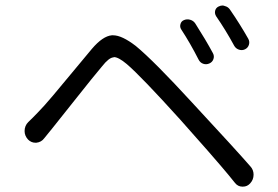

<svg xmlns="http://www.w3.org/2000/svg" viewBox="-20 -738 1019 705"><path d="M645.5 -629.9Q639.6 -638.7 642.6 -649.4Q645.5 -660.2 655.3 -664.1Q666 -668.9 678.2 -665.5Q690.4 -662.1 697.3 -651.4Q735.4 -591.8 761.7 -543Q767.6 -532.2 763.7 -521Q759.8 -509.8 748.5 -504.9Q737.3 -500 726.1 -503.9Q714.8 -507.8 709 -519.5Q678.7 -579.1 645.5 -629.9ZM773.4 -678.7Q767.6 -688.5 770 -698.7Q772.5 -709 782.2 -713.9Q790 -717.8 796.9 -717.8Q800.8 -717.8 805.7 -715.8Q817.4 -712.9 824.2 -703.1Q861.3 -649.4 891.6 -595.7Q897.5 -585 894 -573.7Q890.6 -562.5 879.9 -557.1Q869.1 -551.8 857.4 -555.7Q845.7 -559.6 839.8 -570.3Q808.6 -627.9 773.4 -678.7ZM142.6 -230.5Q131.8 -215.8 113.3 -213.9Q112.3 -213.9 110.4 -213.9Q94.7 -213.9 83 -225.6Q70.3 -239.3 70.3 -256.8Q70.3 -276.4 84 -290Q99.6 -304.7 118.2 -324.2Q139.6 -345.7 173.8 -386.2Q208 -426.8 252.4 -480.5Q296.9 -534.2 317.4 -558.6Q357.4 -605.5 390.6 -608.4Q392.6 -608.4 395.5 -608.4Q427.7 -608.4 478.5 -569.3Q544.9 -514.6 685.5 -361.3Q847.7 -186.5 899.4 -127Q911.1 -114.3 911.1 -96.7Q911.1 -78.1 898.4 -64.5Q887.7 -52.7 872.1 -52.7Q871.1 -52.7 870.1 -52.7Q853.5 -52.7 842.8 -66.4Q820.3 -94.7 791 -128.9Q761.7 -163.1 740.7 -187Q719.7 -210.9 687.5 -247.1Q655.3 -283.2 642.6 -297.9Q498 -458 445.3 -502.9Q415 -528.3 398.4 -528.3Q397.5 -528.3 396.5 -527.3Q379.9 -526.4 354.5 -494.1Q326.2 -460.9 257.8 -374.5Q189.5 -288.1 171.9 -266.6Q160.2 -252 142.6 -230.5Z"/></svg>

Font: Gen Jyuu Gothic P Normal
Style: Regular
Weight: 300
Designer: [Source Han Sans]
Ryoko NISHIZUKA  (kana & ideographs); Paul D. Hunt (Latin, Greek & Cyrillic); Wenlong ZHANG  (bopomofo
Version: Version 1.002.20150607